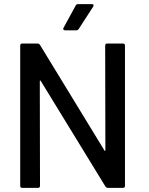

<svg xmlns="http://www.w3.org/2000/svg" viewBox="-20 -911 724 931"><path d="M500 -700H576Q586 -700 586 -690V-10Q586 0 576 0H503Q496 0 491 -7L178 -518Q177 -521 175 -520.5Q173 -520 173 -517L174 -10Q174 0 164 0H88Q78 0 78 -10V-690Q78 -700 88 -700H162Q169 -700 174 -693L486 -182Q487 -179 489 -179.5Q491 -180 491 -183L490 -690Q490 -700 500 -700ZM359 -891H426Q432 -891 433.5 -887.5Q435 -884 432 -879L362 -771Q357 -764 350 -764H296Q290 -764 287.5 -767.5Q285 -771 288 -776L347 -884Q350 -891 359 -891Z"/></svg>

Font: BarlowMedium
Style: Regular
Weight: 500
Designer: Jeremy Tribby
Foundry: Tribby Type
Version: Version 1.422